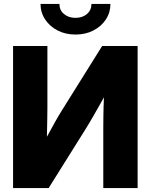

<svg xmlns="http://www.w3.org/2000/svg" viewBox="-20 -963 771 983"><path d="M684.6 0H508.8V-303.2Q508.8 -326.2 509.3 -368.7Q509.8 -411.1 512.2 -464.4Q483.4 -413.1 459 -370.6Q434.6 -328.1 418.5 -302.7L229 0H46.9V-727.5H222.7V-412.1Q222.7 -387.7 221.9 -346.7Q221.2 -305.7 220.2 -262.7Q241.2 -301.8 262.2 -339.1Q283.2 -376.5 296.4 -397L502.9 -727.5H684.6ZM366.7 -786.1Q315.4 -786.1 275.1 -806.9Q234.9 -827.6 211.2 -863.3Q187.5 -898.9 187.5 -942.9H284.2Q284.2 -911.1 307.4 -891.4Q330.6 -871.6 366.7 -871.6Q402.3 -871.6 425.3 -891.4Q448.2 -911.1 448.2 -942.9H545.4Q545.4 -898.9 522 -863.3Q498.5 -827.6 458 -806.9Q417.5 -786.1 366.7 -786.1Z"/></svg>

Font: Inter Display ExtraBold
Style: Regular
Weight: 800
Designer: Rasmus Andersson
Foundry: rsms
Version: Version 4.000;git-a52131595